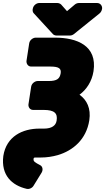

<svg xmlns="http://www.w3.org/2000/svg" viewBox="-62 -998 698 1275"><path d="M181 48H209C249 48 286 42 322 32C423 2 511 -72 531 -199C543 -278 515 -334 466 -369C512 -403 548 -456 559 -525C585 -695 449 -748 303 -748H175C159 -748 136 -734 132 -711L114 -594C112 -578 122 -556 145 -556H273C332 -556 345 -541 341 -512C335 -475 316 -460 261 -460H188C172 -460 149 -446 145 -423L127 -305C125 -289 135 -268 158 -268H228C299 -268 322 -246 314 -197C309 -165 283 -144 230 -144H200C87 -144 -20 -92 -40 38C-56 166 17 233 115 256C131 260 152 251 161 235L214 149C225 131 222 108 205 99C171 81 158 74 161 57C162 48 164 48 181 48ZM383 -924 344 -968C339 -973 329 -978 319 -978H198C182 -978 160 -964 156 -941L155 -937C154 -928 155 -917 162 -910L289 -772C293 -767 303 -762 313 -762H402C411 -762 420 -765 428 -771L598 -908C606 -914 613 -925 615 -936L616 -941C618 -957 606 -978 583 -978H462C454 -978 443 -975 435 -968Z"/></svg>

Font: Asimov Print
Style: EIt
Weight: 500
Designer: Google
Version: Version 2.000980; 2014